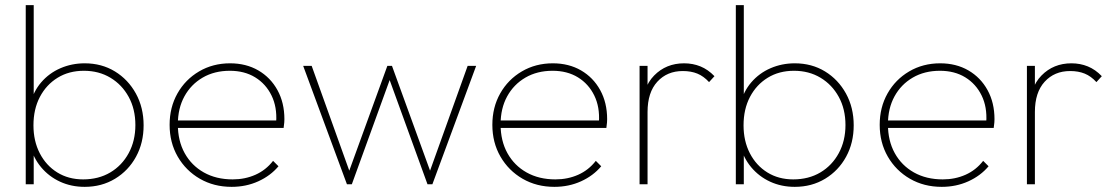

<svg xmlns="http://www.w3.org/2000/svg" viewBox="-20 -716 4332 746"><path d="M309 10Q257 10 213.5 -10Q170 -30 139.5 -66.5Q109 -103 97 -152V-309Q109 -360 140 -396Q171 -432 215 -451Q259 -470 309 -470Q375 -470 426.5 -438.5Q478 -407 508 -352.5Q538 -298 538 -229Q538 -161 508.5 -107Q479 -53 427 -21.5Q375 10 309 10ZM80 0V-696H111V-348L101 -237L111 -123V0ZM303 -19Q363 -19 408.5 -46Q454 -73 480 -121Q506 -169 506 -230Q506 -292 480 -339.5Q454 -387 409 -414Q364 -441 306 -441Q248 -441 204 -414Q160 -387 135 -339.5Q110 -292 110 -229Q110 -168 134.5 -120.5Q159 -73 202.5 -46Q246 -19 303 -19Z M880 10Q811 10 756.5 -21.5Q702 -53 670.5 -107.5Q639 -162 639 -231Q639 -299 669.5 -353Q700 -407 753.5 -438.5Q807 -470 874 -470Q936 -470 983.5 -442.5Q1031 -415 1058 -366Q1085 -317 1085 -253Q1085 -249 1084.5 -240.5Q1084 -232 1082 -219H661V-248H1062L1053 -241Q1057 -300 1035 -345Q1013 -390 971.5 -415.5Q930 -441 873 -441Q813 -441 767.5 -414.5Q722 -388 696.5 -341.5Q671 -295 671 -233Q671 -169 697.5 -121Q724 -73 772 -46Q820 -19 884 -19Q932 -19 972.5 -37Q1013 -55 1041 -91L1062 -70Q1031 -33 983.5 -11.5Q936 10 880 10Z M1328 0 1158 -460H1191L1346 -28H1328L1485 -460H1503L1660 -28H1642L1797 -460H1830L1660 0H1641L1482 -438H1506L1347 0Z M2134 10Q2065 10 2010.5 -21.5Q1956 -53 1924.5 -107.5Q1893 -162 1893 -231Q1893 -299 1923.5 -353Q1954 -407 2007.5 -438.5Q2061 -470 2128 -470Q2190 -470 2237.5 -442.5Q2285 -415 2312 -366Q2339 -317 2339 -253Q2339 -249 2338.5 -240.5Q2338 -232 2336 -219H1915V-248H2316L2307 -241Q2311 -300 2289 -345Q2267 -390 2225.5 -415.5Q2184 -441 2127 -441Q2067 -441 2021.5 -414.5Q1976 -388 1950.5 -341.5Q1925 -295 1925 -233Q1925 -169 1951.5 -121Q1978 -73 2026 -46Q2074 -19 2138 -19Q2186 -19 2226.5 -37Q2267 -55 2295 -91L2316 -70Q2285 -33 2237.5 -11.5Q2190 10 2134 10Z M2465 0V-460H2496V0ZM2496 -281 2475 -287Q2475 -375 2521.5 -422.5Q2568 -470 2638 -470Q2672 -470 2701.5 -458Q2731 -446 2756 -420L2735 -397Q2714 -420 2689.5 -430Q2665 -440 2633 -440Q2572 -440 2534 -398.5Q2496 -357 2496 -281Z M3068 10Q3016 10 2972.5 -10Q2929 -30 2898.5 -66.5Q2868 -103 2856 -152V-309Q2868 -360 2899 -396Q2930 -432 2974 -451Q3018 -470 3068 -470Q3134 -470 3185.5 -438.5Q3237 -407 3267 -352.5Q3297 -298 3297 -229Q3297 -161 3267.5 -107Q3238 -53 3186 -21.5Q3134 10 3068 10ZM2839 0V-696H2870V-348L2860 -237L2870 -123V0ZM3062 -19Q3122 -19 3167.5 -46Q3213 -73 3239 -121Q3265 -169 3265 -230Q3265 -292 3239 -339.5Q3213 -387 3168 -414Q3123 -441 3065 -441Q3007 -441 2963 -414Q2919 -387 2894 -339.5Q2869 -292 2869 -229Q2869 -168 2893.5 -120.5Q2918 -73 2961.5 -46Q3005 -19 3062 -19Z M3639 10Q3570 10 3515.5 -21.5Q3461 -53 3429.5 -107.5Q3398 -162 3398 -231Q3398 -299 3428.5 -353Q3459 -407 3512.5 -438.5Q3566 -470 3633 -470Q3695 -470 3742.5 -442.5Q3790 -415 3817 -366Q3844 -317 3844 -253Q3844 -249 3843.5 -240.5Q3843 -232 3841 -219H3420V-248H3821L3812 -241Q3816 -300 3794 -345Q3772 -390 3730.5 -415.5Q3689 -441 3632 -441Q3572 -441 3526.5 -414.5Q3481 -388 3455.5 -341.5Q3430 -295 3430 -233Q3430 -169 3456.5 -121Q3483 -73 3531 -46Q3579 -19 3643 -19Q3691 -19 3731.5 -37Q3772 -55 3800 -91L3821 -70Q3790 -33 3742.5 -11.5Q3695 10 3639 10Z M3970 0V-460H4001V0ZM4001 -281 3980 -287Q3980 -375 4026.5 -422.5Q4073 -470 4143 -470Q4177 -470 4206.5 -458Q4236 -446 4261 -420L4240 -397Q4219 -420 4194.5 -430Q4170 -440 4138 -440Q4077 -440 4039 -398.5Q4001 -357 4001 -281Z"/></svg>

Font: Outfit Thin Thin
Style: Regular
Weight: 250
Version: Version 1.100;gftools[0.9.27]